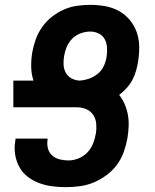

<svg xmlns="http://www.w3.org/2000/svg" viewBox="-20 -763 640 791"><path d="M252 8Q223 8 195.5 4.5Q168 1 142 -8.5Q116 -18 94.5 -34.5Q73 -51 60 -74.5Q47 -98 42.5 -126Q38 -154 43 -182L44 -192H176V-188Q173 -169 177.5 -151.5Q182 -134 195 -122.5Q208 -111 225.5 -106.5Q243 -102 262 -102Q282 -102 302.5 -110Q323 -118 338.5 -133.5Q354 -149 362.5 -169.5Q371 -190 374 -210L375 -211Q378 -231 376.5 -252Q375 -273 364.5 -289Q354 -305 336 -313Q318 -321 297 -321H35V-431H118Q109 -458 108.5 -488Q108 -518 113 -548Q118 -575 127.5 -601.5Q137 -628 154 -652Q171 -676 194 -694Q217 -712 243 -723.5Q269 -735 297 -739Q325 -743 352 -743Q383 -743 413.5 -737.5Q444 -732 469.5 -718Q495 -704 514 -681.5Q533 -659 543 -631Q553 -603 553.5 -572Q554 -541 549 -510Q546 -491 540.5 -471.5Q535 -452 525.5 -434Q516 -416 501.5 -400Q487 -384 471 -372Q485 -354 494 -333Q503 -312 507 -289Q511 -266 510 -242Q509 -218 505 -194Q500 -166 490 -137.5Q480 -109 462 -84.5Q444 -60 419 -41.5Q394 -23 366.5 -11.5Q339 0 309.5 4Q280 8 252 8ZM307 -431Q326 -432 345.5 -438.5Q365 -445 381.5 -458Q398 -471 407 -490Q416 -509 419 -528Q422 -547 421 -566Q420 -585 412 -600.5Q404 -616 387.5 -624.5Q371 -633 352 -633Q333 -633 313 -626Q293 -619 278 -604Q263 -589 255 -570Q247 -551 244 -532V-531Q241 -514 242 -496Q243 -478 251 -463.5Q259 -449 274 -440.5Q289 -432 307 -431Z"/></svg>

Font: Iosevka Extrabold Extended
Style: Italic
Weight: 800
Width: 7
Italic angle: -9°
Monospace: yes
Designer: Belleve Invis
Foundry: Belleve Invis
Version: Version 32.5.0; ttfautohint (v1.8.4)